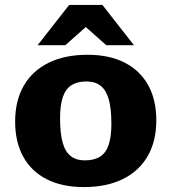

<svg xmlns="http://www.w3.org/2000/svg" viewBox="-20 -747 696 780"><path d="M325 -95.5Q362 -95.5 386 -110.2Q410 -125 421.2 -158Q432.5 -191 432.5 -244.5Q432.5 -305 422 -342.8Q411.5 -380.5 389.2 -398.2Q367 -416 331 -416Q294.5 -416 270.8 -401.2Q247 -386.5 235.5 -353.5Q224 -320.5 224 -266.5Q224 -206.5 234.2 -168.8Q244.5 -131 267 -113.2Q289.5 -95.5 325 -95.5ZM320.5 13Q232.5 13 170 -18.8Q107.5 -50.5 74.5 -110.2Q41.5 -170 41.5 -253Q41.5 -338 76.5 -398.8Q111.5 -459.5 177.5 -492Q243.5 -524.5 336 -524.5Q424 -524.5 486.5 -492.5Q549 -460.5 582 -401Q615 -341.5 615 -258.5Q615 -173.5 580 -112.8Q545 -52 479 -19.5Q413 13 320.5 13ZM133 -563.5 261 -727H396L524 -563.5H411.5L309 -654.5H348L245.5 -563.5Z"/></svg>

Font: Newsreader 7pt
Style: Bold
Weight: 700
Designer: Hugues Gentile
Foundry: Production Type
Version: Version 1.003